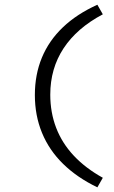

<svg xmlns="http://www.w3.org/2000/svg" viewBox="-20 -651 489 825"><path d="M398.4 154Q311.3 112.1 251.2 53.2Q191.1 -5.6 160.5 -80.2Q129.8 -154.8 129.8 -242.7Q129.8 -330.6 160.1 -403.6Q190.3 -476.6 250.4 -533.9Q310.5 -591.1 398.4 -630.6L421.8 -589.5Q310.5 -530.6 253.2 -443.5Q196 -356.5 196 -244.4Q196 -167.7 221.4 -101.6Q246.8 -35.5 297.2 18.1Q347.6 71.8 421.8 112.9Z"/></svg>

Font: Playfair 5pt SemiExpanded Light
Style: Regular
Weight: 300
Width: 6
Designer: Claus Eggers Sørensen
Foundry: Claus Eggers Sørensen
Version: Version 2.203